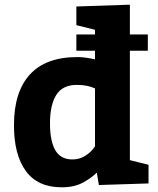

<svg xmlns="http://www.w3.org/2000/svg" viewBox="-20 -795 678 825"><path d="M618.2 -6.8 404.8 0 396 -53.2Q374 -31.2 336.9 -10.7Q299.8 9.8 245.1 9.8Q142.1 9.8 91.1 -60.1Q40 -129.9 40 -256.8Q40 -399.9 108.4 -474.9Q176.8 -549.8 313 -549.8Q343.8 -549.8 388.2 -540V-577.1H308.1V-647H388.2V-667L308.1 -687V-767.1L538.1 -774.9V-647H615.2V-577.1H538.1V-106.9L618.2 -86.9ZM310.1 -430.2Q249 -430.2 221.9 -387.2Q194.8 -344.2 194.8 -265.1Q194.8 -188 218 -148.9Q241.2 -109.9 291 -109.9Q318.8 -109.9 340.8 -122.3Q362.8 -134.8 375.5 -149.9Q388.2 -165 388.2 -167V-415Q356 -430.2 310.1 -430.2Z"/></svg>

Font: Kadwa
Style: Regular
Weight: 400
Designer: Sol Matas
Foundry: Sol Matas
Version: Version 1.000;PS 001.000;hotconv 1.0.70;makeotf.lib2.5.58329